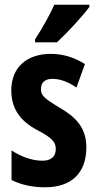

<svg xmlns="http://www.w3.org/2000/svg" viewBox="-20 -786 414 816"><path d="M360 -757V-766H211C190 -721 164 -672 129 -619V-606H222C268 -649 333 -719 360 -757ZM347 -160C347 -244 301 -289 234 -328C166 -369 154 -380 154 -408C154 -435 171 -451 203 -451C239 -451 274 -435 305 -414L341 -514C295 -542 249 -557 196 -557C92 -557 28 -498 28 -402C28 -323 67 -272 135 -235C205 -199 217 -180 217 -153C217 -120 197 -103 160 -103C113 -103 64 -123 29 -147V-21C71 0 119 10 172 10C282 10 347 -49 347 -160Z"/></svg>

Font: Noto Sans Ethiopic ExtraCondensed
Style: Bold
Weight: 700
Width: 2
Designer: Monotype Design Team
Foundry: Monotype Imaging Inc.
Version: Version 2.102